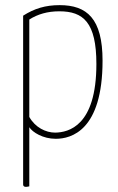

<svg xmlns="http://www.w3.org/2000/svg" viewBox="-20 -530 459 747"><path d="M70 188C70 194 74 197 81 197C85 197 89 196 94 195V-35C107 -15 147 10 197 10C257 10 379 -22 379 -294C379 -458 318 -510 212 -510C157 -510 114 -497 70 -469ZM94 -454C127 -475 165 -486 211 -486C304 -486 355 -443 355 -281C355 -39 246 -15 195 -14C158 -14 117 -34 94 -75Z"/></svg>

Font: Yanone Kaffeesatz Extra Light
Style: Regular
Weight: 200
Designer: Yanone (Cyrillic: Daniel Pouzeot & Huerta Tipografica)
Foundry: Yanone
Version: Version 1.100;PS 001.100;hotconv 1.0.70;makeotf.lib2.5.58329